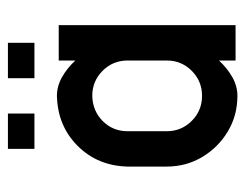

<svg xmlns="http://www.w3.org/2000/svg" viewBox="-90 -554 648 509"><g transform="rotate(-90 234.5 -300.0)"><path d="M328.1 -286.1Q328.1 -325.2 300.8 -352.5Q273.4 -379.9 234.4 -379.9Q194.3 -378.9 167.5 -352.1Q140.6 -325.2 140.6 -286.1V-182.6Q140.6 -143.6 168 -116.2Q195.3 -88.9 234.4 -88.9Q273.4 -88.9 300.8 -116.2Q328.1 -143.6 328.1 -182.6ZM328.1 -468.8H421.9V0H328.1V-43.9Q307.1 -21.5 283.4 -8.3Q259.8 4.9 234.4 4.9Q182.6 4.9 140.1 -20.5Q97.7 -45.9 72.3 -88.4Q46.9 -130.9 46.9 -182.6V-286.1Q48.8 -365.7 101.8 -418.7Q154.8 -471.7 234.4 -473.6Q259.8 -473.6 283.4 -460.4Q307.1 -447.3 328.1 -424.8ZM93.8 -533.2V-603.5H187.5V-533.2ZM281.2 -533.2V-603.5H375V-533.2Z"/></g></svg>

Font: Lambda
Style: Regular
Weight: 400
Designer: GGBotNet
Version: 0.22